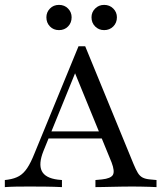

<svg xmlns="http://www.w3.org/2000/svg" viewBox="-23 -766 677 786"><path d="M154.8 -147.6Q133.9 -95.2 148 -66.1Q162.1 -37.1 213.7 -30.6L230.6 -29V0Q199.2 -1.6 164.1 -2Q129 -2.4 97.6 -2.4Q67.7 -2.4 42.7 -2Q17.7 -1.6 -3.2 0V-29L9.7 -30.6Q37.1 -34.7 55.2 -45.2Q73.4 -55.6 88.3 -77.8Q103.2 -100 118.5 -138.7L298.4 -576.6H325.8L523.4 -95.2Q533.1 -71.8 541.1 -58.5Q549.2 -45.2 560.9 -39.1Q572.6 -33.1 591.1 -31.5L617.7 -29V0Q604.8 -0.8 588.7 -1.2Q572.6 -1.6 555.2 -2Q537.9 -2.4 520.2 -2.4H517.7Q496.8 -2.4 475.8 -2Q454.8 -1.6 435.1 -1.2Q415.3 -0.8 398 -0.4Q380.6 0 367.7 0V-29L394.4 -31.5Q430.6 -35.5 439.1 -50Q447.6 -64.5 433.9 -100.8L279 -479L295.2 -492.7ZM158.1 -199.2 170.2 -228.2H425.8L437.1 -199.2ZM218.5 -642.7Q196 -642.7 181.5 -657.7Q166.9 -672.6 166.9 -695.2Q166.9 -716.1 181.5 -731Q196 -746 218.5 -746Q241.1 -746 255.6 -731Q270.2 -716.1 270.2 -695.2Q270.2 -672.6 255.6 -657.7Q241.1 -642.7 218.5 -642.7ZM403.2 -642.7Q381.5 -642.7 366.5 -657.7Q351.6 -672.6 351.6 -695.2Q351.6 -716.1 366.5 -731Q381.5 -746 403.2 -746Q425.8 -746 440.7 -731Q455.6 -716.1 455.6 -695.2Q455.6 -672.6 440.7 -657.7Q425.8 -642.7 403.2 -642.7Z"/></svg>

Font: Playfair 5pt SemiExpanded Light
Style: Regular
Weight: 400
Version: Version 2.203